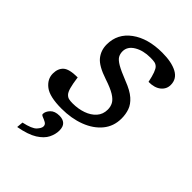

<svg xmlns="http://www.w3.org/2000/svg" viewBox="-221 -610 921 921"><g transform="rotate(45 239.0 -150.0)"><path d="M114.5 -151Q120 -111 126 -89.8Q132 -68.5 140.5 -59.5Q149 -50.5 159 -48Q169 -45.5 185.5 -45.5Q223 -45.5 255 -56.8Q287 -68 306.5 -90Q326 -112 326 -144Q326 -164 317.2 -180Q308.5 -196 285 -210.5Q261.5 -225 216 -240Q148 -262.5 124.5 -292Q101 -321.5 101 -361Q101 -434.5 160.8 -478.2Q220.5 -522 317.5 -522Q381.5 -522 418.8 -502Q456 -482 456 -441Q456 -413 433.5 -394.5Q411 -376 370 -376Q357 -439 341.5 -453Q333 -461 322.2 -463Q311.5 -465 294.5 -465Q245.5 -465 211.8 -444.8Q178 -424.5 178 -391.5Q178 -374.5 185.5 -361.2Q193 -348 216.5 -334.2Q240 -320.5 288 -301.5Q336.5 -283 361 -261.2Q385.5 -239.5 394.2 -214.5Q403 -189.5 403 -160.5Q403 -107.5 371.5 -69.2Q340 -31 286.2 -10.5Q232.5 10 165.5 10Q84.5 10 50.8 -16Q17 -42 17 -80Q17 -113.5 37 -132.2Q57 -151 114.5 -151ZM120 91.5Q120 74 135.8 57.2Q151.5 40.5 183 40.5Q206.5 40.5 219.8 52.8Q233 65 233 91.5Q233 116.5 220.2 142.5Q207.5 168.5 174 189.8Q140.5 211 77.5 222.5L80.5 189.5Q133.5 178 149.2 160.8Q165 143.5 165 131Q165 118.5 153.8 112.2Q142.5 106 131.2 101.8Q120 97.5 120 91.5Z"/></g></svg>

Font: Newsreader 6pt
Style: Italic
Weight: 400
Italic angle: -17°
Designer: Hugues Gentile
Foundry: Production Type
Version: Version 1.003; ttfautohint (v1.8.3)